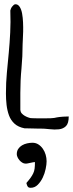

<svg xmlns="http://www.w3.org/2000/svg" viewBox="-20 -601 342 899"><path d="M7.8 -163.1Q7.8 -214.8 12.2 -260.7Q16.6 -306.6 21 -353.5Q25.4 -400.4 27.8 -448.2Q30.3 -496.1 28.3 -551.8Q29.3 -555.7 31.2 -560.5Q33.2 -565.4 36.6 -569.8Q40 -574.2 43.9 -577.6Q47.9 -581.1 52.7 -581.1Q64.5 -581.1 72.3 -568.8Q80.1 -556.6 83.5 -537.6Q86.9 -518.6 87.9 -496.1Q88.9 -473.6 88.4 -452.6Q87.9 -431.6 86.9 -416Q85.9 -400.4 85.9 -394.5Q85.9 -336.9 80.6 -280.8Q75.2 -224.6 75.2 -166V-150.4Q75.2 -138.7 75.2 -126Q75.2 -113.3 75.2 -101.6V-85.9Q76.2 -76.2 82 -69.8Q87.9 -63.5 95.2 -59.1Q102.5 -54.7 110.4 -51.8Q118.2 -48.8 124 -47.9Q127.9 -47.9 137.2 -47.4Q146.5 -46.9 157.2 -46.9Q168 -46.9 177.2 -46.9Q186.5 -46.9 190.4 -46.9Q207 -46.9 217.3 -47.4Q227.5 -47.9 233.9 -48.8Q240.2 -49.8 246.1 -51.3Q252 -52.7 258.8 -53.2Q265.6 -53.7 275.4 -54.7Q285.2 -55.7 301.8 -55.7Q301.8 -23.4 289.1 -10.7Q276.4 2 256.3 4.4Q236.3 6.8 212.4 3.9Q188.5 1 166 1H152.3Q142.6 1 130.9 0.5Q119.1 0 108.4 0H95.7Q65.4 -5.9 47.9 -22Q30.3 -38.1 22 -61Q13.7 -84 10.7 -110.4Q7.8 -136.7 7.8 -163.1ZM103.5 255.9Q116.2 241.2 123.5 231Q130.9 220.7 135.7 210.4Q140.6 200.2 142.1 188Q143.6 175.8 143.6 158.2Q142.6 158.2 142.1 158.2Q141.6 158.2 139.6 158.2Q138.7 158.2 133.3 159.2Q127.9 160.2 121.6 161.6Q115.2 163.1 109.9 164.1Q104.5 165 103.5 165H98.6Q91.8 165 84.5 160.6Q77.1 156.2 71.3 149.4Q65.4 142.6 62 134.8Q58.6 127 58.6 121.1Q58.6 106.4 65.4 96.2Q72.3 85.9 83 79.6Q93.8 73.2 106.9 70.3Q120.1 67.4 131.8 67.4Q147.5 67.4 159.7 75.2Q171.9 83 180.7 95.7Q189.5 108.4 193.8 123.5Q198.2 138.7 198.2 154.3Q198.2 168.9 193.8 189.9Q189.5 210.9 180.2 230.5Q170.9 250 156.7 264.2Q142.6 278.3 124 278.3Q114.3 278.3 110.4 273.4Q106.4 268.6 103.5 255.9Z"/></svg>

Font: Swanky and Moo Moo Cyrillic
Style: Regular
Weight: 400
Designer: Kimberly Geswein; Denis Ignatov
Foundry: Kimberly Geswein; Denis Ignatov
Version: Version 1.003 June 27, 2018